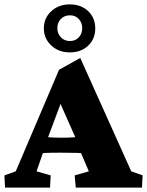

<svg xmlns="http://www.w3.org/2000/svg" viewBox="-23 -855 670 875"><path d="M0 0 -2.9 -55.7 48.8 -74.2 246.1 -537.1 342.8 -590.8 575.2 -74.2 627 -55.7 624 0H322.3L317.4 -55.7L381.8 -74.2L334 -186.5L323.2 -222.7L230.5 -431.6L263.7 -410.2L195.3 -227.5L186.5 -198.2L143.6 -74.2L208 -55.7L205.1 0ZM158.2 -156.2V-232.4Q178.7 -231.4 199.7 -229.5Q220.7 -227.5 257.8 -227.5Q293.9 -227.5 316.4 -229.5Q338.9 -231.4 358.4 -232.4V-157.2Q350.6 -157.2 327.1 -158.2Q303.7 -159.2 257.8 -159.2Q210 -159.2 188 -158.2Q166 -157.2 158.2 -156.2ZM294.9 -616.2Q244.1 -616.2 210.4 -647.9Q176.8 -679.7 176.8 -725.6Q176.8 -772.5 210.4 -803.7Q244.1 -835 294.9 -835Q346.7 -835 378.9 -804.2Q411.1 -773.4 411.1 -725.6Q411.1 -677.7 378.9 -647Q346.7 -616.2 294.9 -616.2ZM295.9 -668Q320.3 -668 335.9 -684.6Q351.6 -701.2 351.6 -726.6Q351.6 -752 335.9 -768.6Q320.3 -785.2 295.9 -785.2Q270.5 -785.2 254.4 -768.6Q238.3 -752 238.3 -726.6Q238.3 -702.1 254.4 -685.1Q270.5 -668 295.9 -668Z"/></svg>

Font: Crimson Pro Black
Style: Regular
Weight: 900
Designer: Jacques Le Bailly
Foundry: Baron von Fonthausen
Version: Version 1.003